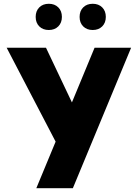

<svg xmlns="http://www.w3.org/2000/svg" viewBox="-20 -737 708 1001"><path d="M359.9 244.1H169.4L270 1.5L14.6 -488.3H219.7L355 -203.1L473.1 -488.3H663.6ZM463.4 -580.6Q432.6 -580.6 413.8 -599.4Q395 -618.2 395 -648.9Q395 -679.7 413.8 -698.5Q432.6 -717.3 463.4 -717.3Q494.1 -717.3 512.9 -698.5Q531.7 -679.7 531.7 -648.9Q531.7 -618.2 512.9 -599.4Q494.1 -580.6 463.4 -580.6ZM234.4 -580.6Q203.6 -580.6 184.8 -599.4Q166 -618.2 166 -648.9Q166 -679.7 184.8 -698.5Q203.6 -717.3 234.4 -717.3Q265.1 -717.3 283.9 -698.5Q302.7 -679.7 302.7 -648.9Q302.7 -618.2 283.9 -599.4Q265.1 -580.6 234.4 -580.6Z"/></svg>

Font: Kumbh Sans Black
Style: Regular
Weight: 900
Version: Version 1.005